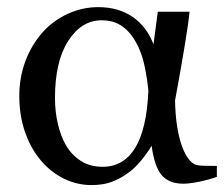

<svg xmlns="http://www.w3.org/2000/svg" viewBox="-20 -515 640 549"><path d="M600.1 -9.3Q575.2 -0.5 547.9 4.9Q520.5 10.3 504.9 10.3Q463.9 10.3 442.9 -13.4Q421.9 -37.1 413.6 -98.1Q400.9 -77.1 382.6 -54.9Q364.3 -32.7 344.2 -19Q321.3 -2.9 297.9 5.6Q274.4 14.2 241.2 14.2Q200.7 14.2 163.3 -3.9Q126 -22 97.2 -55.7Q68.4 -89.4 51.8 -136.7Q35.2 -184.1 35.2 -241.2Q35.2 -293.5 52.7 -340.3Q70.3 -387.2 102.1 -422.9Q132.3 -456.5 174.1 -475.6Q215.8 -494.6 260.7 -494.6Q318.8 -494.6 359.4 -466.6Q399.9 -438.5 418.9 -388.2L431.2 -481.4H522Q518.6 -446.8 507.1 -377.9Q495.6 -309.1 480.5 -227.5Q481.9 -155.8 496.8 -107.7Q511.7 -59.6 535.2 -45.9Q542.5 -41.5 563 -41Q583.5 -40.5 600.1 -40.5ZM404.3 -255.4Q400.9 -291 393.1 -327.6Q385.3 -364.3 369.6 -392.6Q354.5 -421.4 330.3 -439.2Q306.2 -457 270.5 -457Q212.9 -457 175 -397.9Q137.2 -338.9 137.2 -235.4Q137.2 -195.8 145.5 -160.4Q153.8 -125 168.9 -99.1Q185.1 -71.8 211.2 -54.9Q237.3 -38.1 273.4 -38.1Q333 -38.1 366.2 -91.6Q399.4 -145 404.3 -255.4Z"/></svg>

Font: UniBurma_GGSerif
Style: Book
Weight: 400
Designer: Victor San Kho Lin (for Burmese only and related typography optimization with it)
Foundry: http://www.unimm.org
Version: 2.0